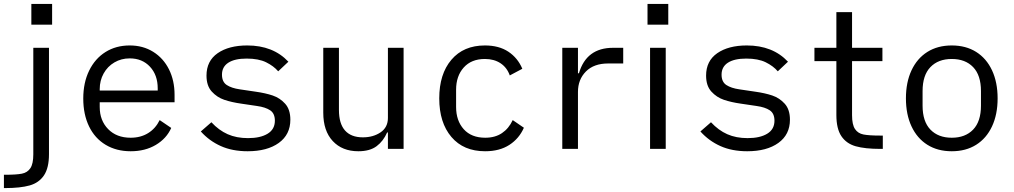

<svg xmlns="http://www.w3.org/2000/svg" viewBox="-58 -760 5178 980"><path d="M208 -740V-634H102V-740ZM192 27Q192 97 166.5 135Q141 173 93.5 186.5Q46 200 -33 200H-38V132H-32Q25 132 53.5 126.5Q82 121 97 98.5Q112 76 112 28V-516H192Z M367 -257Q367 -338 397 -399.5Q427 -461 480.5 -494.5Q534 -528 604 -528Q672 -528 724 -495.5Q776 -463 804.5 -406Q833 -349 833 -276V-238H451V-214Q451 -145 494 -101Q537 -57 609 -57Q660 -57 698 -80.5Q736 -104 757 -147L816 -107Q792 -53 737.5 -20.5Q683 12 609 12Q536 12 481 -21Q426 -54 396.5 -115Q367 -176 367 -257ZM451 -305V-298H747V-309Q747 -377 707.5 -419.5Q668 -462 604 -462Q561 -462 526 -441.5Q491 -421 471 -385Q451 -349 451 -305Z M967 -89 1021 -136Q1059 -95 1104 -75Q1149 -55 1208 -55Q1271 -55 1308 -77.5Q1345 -100 1345 -144Q1345 -181 1321 -197Q1297 -213 1254 -219L1173 -231Q1124 -238 1087 -250.5Q1050 -263 1023 -292.5Q996 -322 996 -374Q996 -449 1053 -488.5Q1110 -528 1204 -528Q1336 -528 1414 -445L1362 -396Q1339 -423 1300.5 -442Q1262 -461 1201 -461Q1140 -461 1107.5 -440Q1075 -419 1075 -379Q1075 -342 1099.5 -326Q1124 -310 1166 -304L1247 -292Q1297 -285 1334 -272.5Q1371 -260 1397.5 -230.5Q1424 -201 1424 -149Q1424 -73 1365 -30.5Q1306 12 1206 12Q1128 12 1069 -14.5Q1010 -41 967 -89Z M1922 -84H1918Q1899 -40 1864.5 -14Q1830 12 1771 12Q1689 12 1640.5 -40Q1592 -92 1592 -185V-516H1672V-199Q1672 -129 1703 -94Q1734 -59 1794 -59Q1847 -59 1884.5 -84.5Q1922 -110 1922 -158V-516H2002V0H1922Z M2184 -258Q2184 -382 2246 -455Q2308 -528 2417 -528Q2489 -528 2537 -496Q2585 -464 2608 -409L2544 -375Q2530 -415 2497 -437Q2464 -459 2417 -459Q2348 -459 2309 -415.5Q2270 -372 2270 -302V-214Q2270 -144 2309 -100.5Q2348 -57 2419 -57Q2469 -57 2504 -80.5Q2539 -104 2559 -147L2616 -108Q2592 -53 2542 -20.5Q2492 12 2418 12Q2308 12 2246 -61Q2184 -134 2184 -258Z M2812 -516H2892V-386H2897Q2935 -516 3071 -516H3123V-436H3046Q2973 -436 2932.5 -395Q2892 -354 2892 -291V0H2812Z M3353 -740V-634H3247V-740ZM3260 -516H3340V0H3260Z M3517 -89 3571 -136Q3609 -95 3654 -75Q3699 -55 3758 -55Q3821 -55 3858 -77.5Q3895 -100 3895 -144Q3895 -181 3871 -197Q3847 -213 3804 -219L3723 -231Q3674 -238 3637 -250.5Q3600 -263 3573 -292.5Q3546 -322 3546 -374Q3546 -449 3603 -488.5Q3660 -528 3754 -528Q3886 -528 3964 -445L3912 -396Q3889 -423 3850.5 -442Q3812 -461 3751 -461Q3690 -461 3657.5 -440Q3625 -419 3625 -379Q3625 -342 3649.5 -326Q3674 -310 3716 -304L3797 -292Q3847 -285 3884 -272.5Q3921 -260 3947.5 -230.5Q3974 -201 3974 -149Q3974 -73 3915 -30.5Q3856 12 3756 12Q3678 12 3619 -14.5Q3560 -41 3517 -89Z M4291 -172Q4291 -124 4306 -101.5Q4321 -79 4349.5 -73.5Q4378 -68 4435 -68H4448V0H4436Q4357 0 4309.5 -13.5Q4262 -27 4236.5 -65Q4211 -103 4211 -173V-448H4099V-516H4211V-698H4291V-516H4446V-448H4291Z M4566 -258Q4566 -340 4594.5 -401Q4623 -462 4675.5 -495Q4728 -528 4800 -528Q4872 -528 4924.5 -495Q4977 -462 5005.5 -401Q5034 -340 5034 -258Q5034 -176 5005.5 -115Q4977 -54 4924.5 -21Q4872 12 4800 12Q4728 12 4675.5 -21Q4623 -54 4594.5 -115Q4566 -176 4566 -258ZM4949 -221V-295Q4949 -376 4909 -417.5Q4869 -459 4800 -459Q4731 -459 4691 -417.5Q4651 -376 4651 -295V-221Q4651 -140 4691 -98.5Q4731 -57 4800 -57Q4869 -57 4909 -98.5Q4949 -140 4949 -221Z"/></svg>

Font: iA Writer Quattro V
Style: Regular
Weight: 400
Designer: Mike Abbink, Paul van der Laan, Pieter van Rosmalen, Oliver Reichenstein
Foundry: Information Architects Inc.
Version: Version 2.000